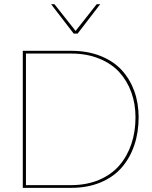

<svg xmlns="http://www.w3.org/2000/svg" viewBox="-20 -905 733 925"><path d="M323.2 -660.2Q401.4 -660.2 463.9 -635.5Q526.4 -610.8 566.2 -567.4Q606 -523.9 627 -466.1Q647.9 -408.2 647.9 -339.8Q647.9 -267.1 627 -205.3Q606 -143.6 566.2 -97.7Q526.4 -51.8 463.9 -25.9Q401.4 0 323.2 0H89.8V-660.2ZM105 -13.2H323.2Q397.5 -13.2 457 -38.3Q516.6 -63.5 554.7 -107.7Q592.8 -151.9 612.8 -210.9Q632.8 -270 632.8 -339.8Q632.8 -404.3 612.8 -460Q592.8 -515.6 554.7 -557.4Q516.6 -599.1 457 -623Q397.5 -647 323.2 -647H105ZM226.1 -884.8H242.2L344.2 -755.9L445.8 -884.8H462.9L354 -743.2H335Z"/></svg>

Font: Human Sans Thin
Style: Regular
Weight: 100
Designer: Tim Radville
Foundry: Continuum
Version: Version 1.000;FEAKit 1.0